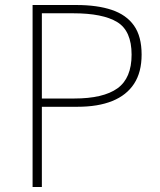

<svg xmlns="http://www.w3.org/2000/svg" viewBox="-20 -746 638 766"><path d="M110 0V-726H285Q368 -726 426 -706.5Q484 -687 514.5 -644Q545 -601 545 -528Q545 -458 515 -412Q485 -366 428 -343Q371 -320 289 -320H147V0ZM147 -353H276Q392 -353 448.5 -393.5Q505 -434 505 -528Q505 -623 447.5 -658Q390 -693 272 -693H147Z"/></svg>

Font: Noto Sans TC Thin Thin
Style: Regular
Weight: 250
Version: Version 2.004-H2;hotconv 1.0.118;makeotfexe 2.5.65603